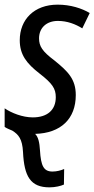

<svg xmlns="http://www.w3.org/2000/svg" viewBox="-23 -566 406 826"><path d="M190 240C215 240 239 234 252 228L253 161C240 167 221 172 203 172C165 172 153 148 149 81C147 48 142 23 128 10C239 7 303 -55 303 -157C303 -226 269 -259 211 -306C159 -345 145 -367 145 -401C145 -446 177 -476 226 -476C267 -476 302 -462 331 -444L363 -510C329 -530 281 -546 225 -546C124 -546 62 -482 62 -393C62 -331 91 -293 148 -249C202 -207 217 -185 217 -148C217 -93 181 -61 118 -61C74 -61 26 -80 -3 -100V-20C7 -13 19 -9 30 -4C57 13 73 32 76 88C81 193 108 240 190 240Z"/></svg>

Font: Noto Sans Display SemiCondensed
Style: Italic
Weight: 400
Width: 4
Italic angle: -12°
Designer: Monotype Design Team
Foundry: Monotype Imaging Inc.
Version: Version 1.900